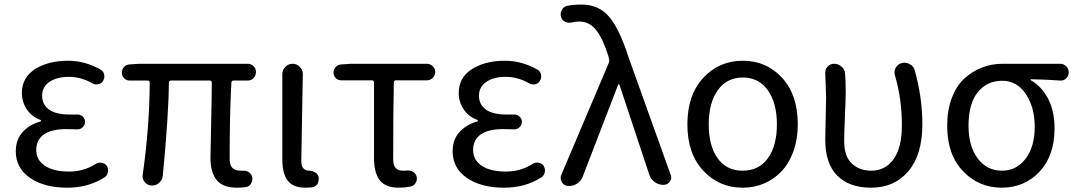

<svg xmlns="http://www.w3.org/2000/svg" viewBox="-20 -829 4826 861"><path d="M281.2 12.7Q178.7 12.7 114.7 -31.2Q50.8 -75.2 50.8 -150.4Q50.8 -203.1 81.5 -236.8Q112.3 -270.5 161.1 -284.2Q164.1 -285.2 164.1 -287.6Q164.1 -290 162.1 -291Q122.1 -305.7 100.1 -338.9Q78.1 -372.1 78.1 -411.1Q78.1 -481.4 137.2 -519Q196.3 -556.6 285.2 -556.6Q361.3 -556.6 431.6 -516.6Q444.3 -508.8 447.3 -494.1Q450.2 -479.5 442.4 -466.8Q435.5 -454.1 420.9 -451.2Q406.2 -448.2 394.5 -455.1Q343.8 -484.4 288.1 -484.4Q235.4 -484.4 202.1 -461.9Q168.9 -439.5 168.9 -399.4Q168.9 -360.4 199.7 -337.9Q230.5 -315.4 293.9 -315.4Q309.6 -315.4 325.2 -315.4Q339.8 -316.4 350.6 -306.6Q361.3 -296.9 361.3 -282.7Q361.3 -268.6 350.6 -258.3Q339.8 -248 325.2 -249Q300.8 -250 277.3 -250Q210.9 -250 176.8 -226.1Q142.6 -202.1 142.6 -156.7Q142.6 -111.3 181.6 -85.4Q220.7 -59.6 290 -59.6Q355.5 -59.6 409.2 -93.8Q421.9 -101.6 436.5 -99.1Q451.2 -96.7 459 -85Q464.8 -75.2 464.8 -64.5Q464.8 -60.5 463.9 -56.6Q460.9 -41 448.2 -33.2Q376 12.7 281.2 12.7Z M1042 12.7Q980.5 12.7 952.1 -21Q923.8 -54.7 923.8 -122.1Q923.8 -148.4 926.8 -272.5Q929.7 -396.5 929.7 -458Q929.7 -467.8 919.9 -467.8H747.1Q737.3 -467.8 737.3 -458Q736.3 -312.5 710 -41Q708 -21.5 693.4 -8.8Q679.7 2.9 662.1 2.9Q660.2 2.9 659.2 2.9Q640.6 2 628.9 -12.7Q619.1 -24.4 619.1 -39.1Q619.1 -42 620.1 -45.9Q650.4 -260.7 651.4 -458Q651.4 -467.8 641.6 -467.8H560.5Q546.9 -467.8 536.6 -478Q526.4 -488.3 526.4 -502.9Q526.4 -517.6 536.1 -528.3Q545.9 -539.1 560.5 -540L603.5 -543H1090.8Q1106.4 -543 1117.2 -532.2Q1127.9 -521.5 1127.9 -505.9Q1127.9 -490.2 1117.2 -479Q1106.4 -467.8 1090.8 -467.8H1027.3Q1017.6 -467.8 1017.6 -458Q1009.8 -317.4 1009.8 -116.2Q1009.8 -87.9 1022.5 -75.7Q1035.2 -63.5 1060.5 -63.5Q1065.4 -63.5 1070.3 -63.5Q1085 -64.5 1096.7 -56.2Q1108.4 -47.9 1111.3 -33.2Q1113.3 -18.6 1105.5 -5.4Q1097.7 7.8 1083 9.8Q1064.5 12.7 1042 12.7Z M1349.6 12.7Q1294.9 12.7 1270.5 -18.6Q1246.1 -49.8 1246.1 -113.3V-497.1Q1246.1 -515.6 1259.8 -529.3Q1273.4 -543 1292.5 -543Q1311.5 -543 1324.2 -529.3Q1337.9 -516.6 1337.9 -498L1331.1 -106.4Q1331.1 -63.5 1368.2 -63.5Q1382.8 -62.5 1394.5 -55.2Q1406.2 -47.9 1409.2 -34.2Q1409.2 -30.3 1409.2 -25.4Q1409.2 -14.6 1404.3 -4.9Q1396.5 7.8 1381.8 10.7Q1367.2 12.7 1349.6 12.7Z M1768.6 12.7Q1709 12.7 1683.1 -20.5Q1657.2 -53.7 1657.2 -122.1V-459Q1657.2 -468.8 1647.5 -468.8H1509.8Q1495.1 -468.8 1485.4 -479Q1475.6 -489.3 1475.6 -503.9Q1475.6 -517.6 1485.4 -528.3Q1495.1 -539.1 1509.8 -540L1553.7 -543H1894.5Q1909.2 -543 1920.4 -532.2Q1931.6 -521.5 1931.6 -505.9Q1931.6 -490.2 1920.4 -479.5Q1909.2 -468.8 1894.5 -468.8H1755.9Q1746.1 -468.8 1746.1 -459Q1743.2 -339.8 1743.2 -116.2Q1743.2 -87.9 1754.4 -75.7Q1765.6 -63.5 1788.1 -63.5Q1796.9 -63.5 1806.6 -64.5Q1821.3 -65.4 1833.5 -57.6Q1845.7 -49.8 1848.6 -36.1Q1851.6 -20.5 1843.3 -7.8Q1835 4.9 1820.3 7.8Q1793.9 12.7 1768.6 12.7Z M2240.2 12.7Q2137.7 12.7 2073.7 -31.2Q2009.8 -75.2 2009.8 -150.4Q2009.8 -203.1 2040.5 -236.8Q2071.3 -270.5 2120.1 -284.2Q2123 -285.2 2123 -287.6Q2123 -290 2121.1 -291Q2081.1 -305.7 2059.1 -338.9Q2037.1 -372.1 2037.1 -411.1Q2037.1 -481.4 2096.2 -519Q2155.3 -556.6 2244.1 -556.6Q2320.3 -556.6 2390.6 -516.6Q2403.3 -508.8 2406.2 -494.1Q2409.2 -479.5 2401.4 -466.8Q2394.5 -454.1 2379.9 -451.2Q2365.2 -448.2 2353.5 -455.1Q2302.7 -484.4 2247.1 -484.4Q2194.3 -484.4 2161.1 -461.9Q2127.9 -439.5 2127.9 -399.4Q2127.9 -360.4 2158.7 -337.9Q2189.5 -315.4 2252.9 -315.4Q2268.6 -315.4 2284.2 -315.4Q2298.8 -316.4 2309.6 -306.6Q2320.3 -296.9 2320.3 -282.7Q2320.3 -268.6 2309.6 -258.3Q2298.8 -248 2284.2 -249Q2259.8 -250 2236.3 -250Q2169.9 -250 2135.7 -226.1Q2101.6 -202.1 2101.6 -156.7Q2101.6 -111.3 2140.6 -85.4Q2179.7 -59.6 2249 -59.6Q2314.5 -59.6 2368.2 -93.8Q2380.9 -101.6 2395.5 -99.1Q2410.2 -96.7 2418 -85Q2423.8 -75.2 2423.8 -64.5Q2423.8 -60.5 2422.9 -56.6Q2419.9 -41 2407.2 -33.2Q2335 12.7 2240.2 12.7Z M2592.8 -36.1Q2585 -16.6 2566.4 -4.9Q2550.8 4.9 2533.2 4.9Q2529.3 4.9 2526.4 4.9Q2508.8 2.9 2499 -12.7Q2494.1 -21.5 2494.1 -30.3Q2494.1 -38.1 2497.1 -44.9L2710 -546.9Q2713.9 -555.7 2710.9 -565.4L2708 -578.1Q2683.6 -656.2 2653.3 -694.3Q2623 -732.4 2578.1 -732.4Q2560.5 -732.4 2544.9 -728.5Q2529.3 -724.6 2515.1 -731Q2501 -737.3 2496.1 -752Q2494.1 -758.8 2494.1 -764.6Q2494.1 -774.4 2499 -783.2Q2506.8 -798.8 2522.5 -802.7Q2550.8 -808.6 2587.9 -808.6Q2666 -808.6 2712.4 -752.9Q2758.8 -697.3 2797.9 -574.2L2987.3 -45.9Q2990.2 -39.1 2990.2 -33.2Q2990.2 -23.4 2983.4 -14.6Q2973.6 0 2955.1 0Q2933.6 0 2916 -12.7Q2898.4 -25.4 2891.6 -45.9L2757.8 -449.2Q2756.8 -451.2 2754.9 -451.2Q2752.9 -451.2 2752 -449.2Z M3310.5 12.7Q3205.1 12.7 3133.8 -63.5Q3062.5 -139.6 3062.5 -271.5Q3062.5 -403.3 3133.8 -480Q3205.1 -556.6 3311 -556.6Q3417 -556.6 3487.3 -480Q3557.6 -403.3 3557.6 -271.5Q3557.6 -205.1 3538.1 -150.9Q3518.6 -96.7 3484.9 -61Q3451.2 -25.4 3406.7 -6.3Q3362.3 12.7 3310.5 12.7ZM3463.9 -271.5Q3463.9 -367.2 3423.3 -424.3Q3382.8 -481.4 3311 -481.4Q3239.3 -481.4 3198.7 -424.3Q3158.2 -367.2 3158.2 -271.5Q3158.2 -174.8 3198.2 -119.1Q3238.3 -63.5 3310.5 -63.5Q3382.8 -63.5 3423.3 -119.1Q3463.9 -174.8 3463.9 -271.5Z M3886.7 12.7Q3788.1 12.7 3734.4 -41.5Q3680.7 -95.7 3680.7 -202.1Q3680.7 -234.4 3682.6 -298.3Q3684.6 -362.3 3684.6 -393.6L3680.7 -502.9Q3680.7 -518.6 3690.4 -529.3Q3702.1 -543 3719.7 -543Q3739.3 -543 3753.9 -530.3Q3768.6 -517.6 3769.5 -499Q3772.5 -468.8 3772.5 -416Q3772.5 -386.7 3769 -308.6Q3765.6 -230.5 3765.6 -196.3Q3765.6 -127.9 3799.8 -95.7Q3834 -63.5 3887.7 -63.5Q3949.2 -63.5 3986.8 -114.7Q4024.4 -166 4024.4 -267.6Q4024.4 -385.7 3993.2 -491.2Q3991.2 -498 3991.2 -503.9Q3991.2 -515.6 3997.1 -525.4Q4005.9 -542 4023.4 -545.9Q4030.3 -547.9 4036.1 -547.9Q4048.8 -547.9 4059.6 -541Q4077.1 -532.2 4082 -513.7Q4116.2 -392.6 4116.2 -271.5Q4116.2 -135.7 4053.7 -61.5Q3991.2 12.7 3886.7 12.7Z M4471.7 12.7Q4369.1 12.7 4298.3 -61.5Q4227.5 -135.7 4227.5 -264.6Q4227.5 -334 4248 -388.7Q4268.6 -443.4 4303.7 -476.1Q4338.9 -508.8 4382.8 -525.9Q4426.8 -543 4475.6 -543H4733.4Q4750 -543 4761.2 -531.7Q4772.5 -520.5 4772.5 -503.9Q4772.5 -488.3 4761.2 -477.5Q4750 -466.8 4734.4 -467.8Q4666 -472.7 4603.5 -473.6Q4601.6 -473.6 4601.6 -471.7Q4601.6 -469.7 4603.5 -468.8Q4653.3 -439.5 4681.2 -384.3Q4709 -329.1 4709 -253.9Q4709 -130.9 4641.6 -59.1Q4574.2 12.7 4471.7 12.7ZM4472.7 -63.5Q4538.1 -63.5 4579.1 -117.2Q4620.1 -170.9 4620.1 -260.7Q4620.1 -346.7 4580.6 -406.7Q4541 -466.8 4473.6 -466.8Q4406.2 -466.8 4364.7 -415.5Q4323.2 -364.3 4323.2 -264.6Q4323.2 -172.9 4364.7 -118.2Q4406.2 -63.5 4472.7 -63.5Z"/></svg>

Font: irohamaru Regular
Style: Regular
Weight: 400
Designer: [Source Han Sans]
Ryoko NISHIZUKA  (kana & ideographs); Paul D. Hunt (Latin, Greek & Cyrillic); Wenlong ZHANG  (bopomofo
Version: Version 1.00